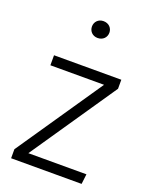

<svg xmlns="http://www.w3.org/2000/svg" viewBox="-142 -827 701 901"><g transform="rotate(20 208.5 -376.5)"><path d="M216 -753C190 -753 173 -734 173 -711C173 -688 190 -669 216 -669C243 -669 260 -688 260 -711C260 -734 243 -753 216 -753ZM388 -523H52V-473H320L28 -45V0H380L386 -50H96L388 -478Z"/></g></svg>

Font: FiraGO Light
Style: Regular
Weight: 300
Designer: bBox Type
Foundry: bBox Type GmbH
Version: Version 1.001;PS 001.001;hotconv 1.0.88;makeotf.lib2.5.64775